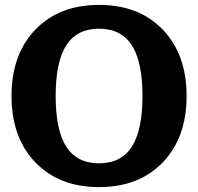

<svg xmlns="http://www.w3.org/2000/svg" viewBox="-20 -744 808 783"><path d="M384 -724Q547 -724 644 -623Q741 -522 741 -352.5Q741 -183 644 -82Q547 19 384 19Q221 19 124 -82Q27 -183 27 -352.5Q27 -522 124 -623Q221 -724 384 -724ZM384 -627Q294 -627 250.5 -559.5Q207 -492 207 -352.5Q207 -213 250.5 -145.5Q294 -78 384 -78Q474 -78 517.5 -145.5Q561 -213 561 -352.5Q561 -492 517.5 -559.5Q474 -627 384 -627Z"/></svg>

Font: Andada SC
Style: Bold
Weight: 700
Designer: Carolina Giovagnoli
Foundry: Carolina Giovagnoli
Version: Version 1.003